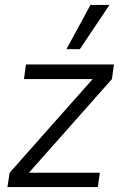

<svg xmlns="http://www.w3.org/2000/svg" viewBox="-20 -757 505 777"><path d="M10 0 19 -58 355 -437H77L85 -496H441L433 -437L97 -58H384L376 0ZM249 -558 346 -737H423L303 -558Z"/></svg>

Font: Host Grotesk Light
Style: Italic
Weight: 300
Italic angle: -8°
Designer: Doğukan Karapınar based on Poppins by Indian Type Foundry, Jonny Pinhorn
Foundry: Element Type
Version: Version 1.001; ttfautohint (v1.8.4.7-5d5b)